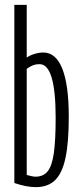

<svg xmlns="http://www.w3.org/2000/svg" viewBox="-20 -760 328 790"><path d="M39 -7V-740H90V-523Q102 -532 121.5 -538Q141 -544 158 -544Q210 -544 236.5 -477Q263 -410 263 -280Q263 -174 249.5 -110.5Q236 -47 206.5 -18.5Q177 10 127 10Q89 10 39 -7ZM90 -40Q115 -33 126 -33Q158 -33 176 -55Q194 -77 201.5 -130Q209 -183 209 -275Q209 -496 143 -496Q128 -496 117 -492Q106 -488 90 -477Z"/></svg>

Font: Georama Extra Condensed Light
Style: Regular
Weight: 300
Width: 2
Designer: Jean-Baptiste Levee
Foundry: Production Type
Version: Version 1.000